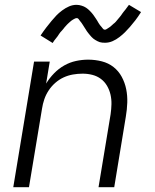

<svg xmlns="http://www.w3.org/2000/svg" viewBox="-20 -775 640 795"><path d="M35 0 121 -520H186L171 -429Q185 -452 204 -471.5Q223 -491 246 -504Q269 -517 294.5 -522.5Q320 -528 345 -528Q374 -528 401.5 -521Q429 -514 450 -497.5Q471 -481 484 -457Q497 -433 502.5 -406Q508 -379 507 -350Q506 -321 501 -292L453 0H388L438 -302Q441 -323 441.5 -343.5Q442 -364 437.5 -383.5Q433 -403 423 -420Q413 -437 397.5 -448.5Q382 -460 362.5 -465Q343 -470 322 -470Q302 -470 282 -466.5Q262 -463 243.5 -454.5Q225 -446 209 -432Q193 -418 181.5 -400.5Q170 -383 163.5 -364Q157 -345 154 -325L100 0ZM198 -597 148 -628Q160 -646 171.5 -661Q183 -676 193.5 -688.5Q204 -701 213.5 -711Q223 -721 237 -731.5Q251 -742 266 -748.5Q281 -755 297 -755Q303 -755 308 -754Q313 -753 318 -751.5Q323 -750 327.5 -748Q332 -746 336.5 -743Q341 -740 344.5 -737Q348 -734 352 -730Q356 -726 359.5 -722Q363 -718 366 -714Q369 -710 371.5 -706Q374 -702 377 -698Q380 -694 382.5 -689.5Q385 -685 388 -680Q391 -675 394 -671Q397 -667 400 -664Q403 -661 406 -656.5Q409 -652 414 -652Q418 -652 421.5 -654.5Q425 -657 428.5 -659Q432 -661 436 -664Q440 -667 444 -671Q448 -675 450 -676.5Q452 -678 454.5 -680Q457 -682 459.5 -685Q462 -688 464.5 -691Q467 -694 469.5 -697Q472 -700 475 -703.5Q478 -707 481 -711Q484 -715 486.5 -719Q489 -723 492.5 -727Q496 -731 499.5 -735.5Q503 -740 506.5 -745Q510 -750 514 -755L564 -725Q552 -706 540.5 -691Q529 -676 518 -663.5Q507 -651 497.5 -641.5Q488 -632 474.5 -621.5Q461 -611 446 -604.5Q431 -598 415 -598Q409 -598 403.5 -598.5Q398 -599 393 -600.5Q388 -602 383.5 -604.5Q379 -607 374.5 -609.5Q370 -612 366.5 -615Q363 -618 359 -622Q355 -626 352 -630Q349 -634 345.5 -638Q342 -642 339.5 -646Q337 -650 334.5 -654Q332 -658 329 -662.5Q326 -667 323 -672Q320 -677 317 -681Q314 -685 311 -688.5Q308 -692 305.5 -696Q303 -700 298 -700Q294 -700 290 -698Q286 -696 282.5 -694Q279 -692 275 -689Q271 -686 267 -682Q263 -678 261 -676.5Q259 -675 257 -672.5Q255 -670 252.5 -667.5Q250 -665 247.5 -662Q245 -659 242.5 -655.5Q240 -652 236.5 -648.5Q233 -645 230 -641.5Q227 -638 224.5 -634Q222 -630 219 -625.5Q216 -621 212 -616.5Q208 -612 204.5 -607Q201 -602 198 -597Z"/></svg>

Font: Iosevka Light Extended
Style: Italic
Weight: 300
Width: 7
Italic angle: -9°
Monospace: yes
Designer: Belleve Invis
Foundry: Belleve Invis
Version: Version 32.5.0; ttfautohint (v1.8.4)